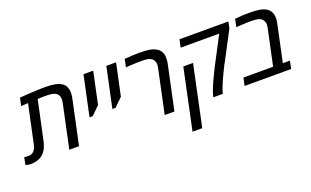

<svg xmlns="http://www.w3.org/2000/svg" viewBox="-126 -1116 2967 1831"><g transform="rotate(-20 1357.0 -200.5)"><path d="M16.1 2.9Q3.9 2.9 -8.3 0.5Q-20.5 -2 -34.2 -6.8L-18.6 -81.1Q2.9 -77.6 23.9 -77.6Q43.5 -77.6 59.6 -85.4Q75.7 -93.3 86.4 -108.9Q94.2 -119.6 99.6 -133.5Q105 -147.5 108.9 -165L191.4 -552.7Q173.8 -551.8 156 -550.3Q138.2 -548.8 120.1 -547.9L137.2 -627.9Q188.5 -631.8 234.4 -634.8Q280.3 -637.7 321 -639.2Q361.8 -640.6 397.9 -640.6Q450.2 -640.6 492.4 -633.5Q534.7 -626.5 564.5 -606Q588.9 -589.4 599.6 -563.5Q610.4 -537.6 610.4 -508.8Q610.4 -493.2 608.2 -477.1Q606 -460.9 602.5 -443.4L507.8 0H409.2L502.9 -440.9Q506.8 -460 506.8 -477.5Q506.8 -494.6 502.4 -507.1Q498 -519.5 489.7 -529.3Q479.5 -542.5 460.7 -549.3Q441.9 -556.2 419.4 -558.3Q397 -560.5 374 -560.5Q356 -560.5 335 -560.1Q314 -559.6 291.5 -558.1L207.5 -165Q198.7 -122.6 182.6 -90.8Q166.5 -59.1 142.8 -38.3Q119.1 -17.6 87.6 -7.3Q56.2 2.9 16.1 2.9Z M696.3 -224.6 782.7 -630.9H881.3L812.5 -307.1L728.5 -224.6Z M928.2 -224.6 1014.6 -630.9H1113.3L1044.4 -307.1L960.4 -224.6Z M1377.4 0 1471.2 -440.9Q1473.1 -451.2 1474.4 -460.2Q1475.6 -469.2 1475.6 -477.5Q1475.6 -494.6 1470.9 -507.3Q1466.3 -520 1458 -529.3Q1451.7 -537.1 1442.6 -542.5Q1433.6 -547.9 1422.9 -551.8Q1409.2 -556.6 1387.5 -558.6Q1365.7 -560.5 1348.1 -560.5Q1323.7 -560.5 1300.5 -559.8Q1277.3 -559.1 1249.8 -557.4Q1222.2 -555.7 1185.1 -553.7L1202.1 -633.8Q1247.1 -637.2 1283.2 -638.9Q1319.3 -640.6 1346.7 -640.6Q1410.2 -640.6 1450.2 -635Q1490.2 -629.4 1522 -610.8Q1540.5 -601.1 1552.2 -586.4Q1564 -571.8 1570.8 -553.7Q1575.2 -541.5 1576.4 -528.8Q1577.6 -516.1 1577.6 -504.4Q1577.6 -491.2 1575.9 -475.3Q1574.2 -459.5 1569.8 -440.9L1476.1 0Z M1870.6 0Q1871.6 -3.9 1872.6 -7.8Q1873.5 -11.7 1874.5 -15.6Q1878.4 -34.7 1891.8 -70.1Q1905.3 -105.5 1927.7 -154.1Q1950.2 -202.6 1979 -261.2Q1981 -264.6 1982.4 -267.6Q1983.9 -270.5 1985.4 -273.2Q1986.8 -275.9 1987.8 -277.8L2131.3 -551.8H1740.2L1756.8 -630.9H2252.9L2239.3 -564.5L2087.4 -276.4Q2085 -272.9 2078.6 -260.7Q2072.3 -248.5 2064.2 -232.2Q2056.2 -215.8 2047.9 -199Q2039.6 -182.1 2033.2 -168.7Q2026.9 -155.3 2024.4 -149.4Q2013.7 -126 2002.7 -100.8Q1991.7 -75.7 1983.2 -53.2Q1974.6 -30.8 1971.7 -15.6L1968.3 0ZM1572.3 240.2 1702.6 -374.5H1801.3L1670.9 240.2Z M2188 0 2205.1 -79.1H2506.3L2583.5 -440.9Q2585.9 -451.2 2586.9 -460.2Q2587.9 -469.2 2587.9 -477.5Q2587.9 -496.1 2582.3 -509Q2576.7 -522 2566.9 -531.7Q2551.3 -550.3 2519.5 -555.4Q2487.8 -560.5 2454.6 -560.5Q2438 -560.5 2417.2 -559.8Q2396.5 -559.1 2371.3 -557.9Q2346.2 -556.6 2316.4 -554.2L2305.7 -553.2L2322.3 -632.8Q2358.4 -636.7 2395.5 -638.7Q2432.6 -640.6 2470.7 -640.6Q2532.2 -640.6 2575 -633.1Q2617.7 -625.5 2649.9 -602.5Q2664.6 -590.8 2673.6 -575.7Q2682.6 -560.5 2687 -543Q2688.5 -534.7 2689.7 -525.4Q2690.9 -516.1 2690.9 -506.3Q2690.9 -498 2689.9 -488Q2689 -478 2687.3 -467Q2685.5 -456.1 2682.6 -443.8L2605 -79.1H2677.2L2660.6 0Z"/></g></svg>

Font: Open Sans Medium
Style: Italic
Weight: 500
Italic angle: -12°
Designer: Monotype Design Team
Foundry: Monotype Imaging Inc.
Version: Version 3.000